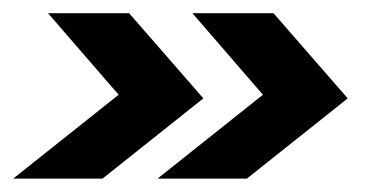

<svg xmlns="http://www.w3.org/2000/svg" viewBox="-36 -354 556 291"><path d="M-16 -83.3 143.8 -210.4 36.8 -334H159.7L272.2 -204.9L119.4 -83.3ZM202.8 -83.3 362.5 -210.4 255.6 -334H378.5L491 -204.9L338.2 -83.3Z"/></svg>

Font: Afacad SemiBold
Style: Italic
Weight: 600
Italic angle: -14°
Designer: Kristian Moeller
Foundry: Dicotype
Version: Version 1.000